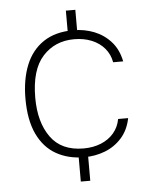

<svg xmlns="http://www.w3.org/2000/svg" viewBox="-52 -766 628 809"><g transform="rotate(-5 262.0 -361.5)"><path d="M297 0H257V-118H297ZM297 -605H257V-723H297ZM281 -638Q327.5 -638 368.8 -621.8Q410 -605.5 439.5 -572.5Q469 -539.5 479 -489H436.5Q430.5 -523 409.2 -548Q388 -573 355 -586.5Q322 -600 281 -600Q199.5 -600 148 -543.2Q96.5 -486.5 96.5 -368Q96.5 -265 142 -201.5Q187.5 -138 281 -138Q322 -138 355 -151.5Q388 -165 409.2 -190Q430.5 -215 436.5 -249H479Q469 -199 439.5 -166Q410 -133 368.8 -117Q327.5 -101 281 -101Q213.5 -101 162.5 -129.8Q111.5 -158.5 83.2 -217.8Q55 -277 55 -368Q55 -449 79.5 -509.8Q104 -570.5 154.2 -604.2Q204.5 -638 281 -638Z"/></g></svg>

Font: Public Sans Thin
Style: Regular
Weight: 100
Designer: The Public Sans project authors (U.S. Web Design System). Libre Franklin designed by Pablo Impallari and Rodrigo Fuenzal
Version: Version 1.008